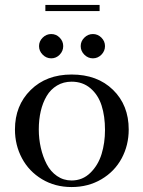

<svg xmlns="http://www.w3.org/2000/svg" viewBox="-20 -756 584 783"><path d="M41 -228Q41 -325.7 105 -388.9Q168.9 -452.1 272 -452.1Q377 -452.1 440.9 -389.6Q504.9 -327.1 504.9 -228Q504.9 -163.6 476.1 -110.1Q447.3 -56.6 393.6 -24.9Q339.8 6.8 272 6.8Q204.6 6.8 151.4 -25.1Q98.1 -57.1 69.6 -110.6Q41 -164.1 41 -228ZM138.2 -228Q138.2 -189.5 146.5 -153.1Q154.8 -116.7 170.4 -86.7Q186 -56.6 212.4 -38.3Q238.8 -20 272 -20Q316.9 -20 348.6 -51.3Q380.4 -82.5 394.3 -127.9Q408.2 -173.3 408.2 -226.1Q408.2 -282.2 394.3 -325.7Q380.4 -369.1 348.9 -396Q317.4 -422.9 272 -422.9Q238.8 -422.9 212.6 -407.2Q186.5 -391.6 170.4 -364.5Q154.3 -337.4 146.2 -302.7Q138.2 -268.1 138.2 -228ZM154.1 -533Q139.2 -547.9 139.2 -567.9Q139.2 -587.9 154.1 -602.5Q168.9 -617.2 189 -617.2Q209 -617.2 223.4 -602.5Q237.8 -587.9 237.8 -567.9Q237.8 -547.9 223.4 -533Q209 -518.1 189 -518.1Q168.9 -518.1 154.1 -533ZM165 -710.9V-735.8H386.2V-710.9ZM324 -533Q309.1 -547.9 309.1 -567.9Q309.1 -587.9 324 -602.5Q338.9 -617.2 358.9 -617.2Q378.9 -617.2 393.6 -602.5Q408.2 -587.9 408.2 -567.9Q408.2 -547.9 393.6 -533Q378.9 -518.1 358.9 -518.1Q338.9 -518.1 324 -533Z"/></svg>

Font: Dehuti Alt
Style: Bold
Weight: 700
Version: Version 1.2